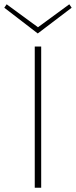

<svg xmlns="http://www.w3.org/2000/svg" viewBox="-32 -875 354 895"><path d="M144 -719 -12 -839 -1 -855 145 -748 291 -855 302 -839ZM130 -658H160V0H130Z"/></svg>

Font: Ysabeau SC Extralight
Style: Regular
Weight: 200
Designer: Christian Thalmann (Catharsis Fonts)
Version: Version 0.003